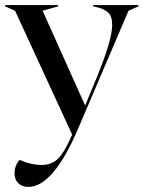

<svg xmlns="http://www.w3.org/2000/svg" viewBox="-42 -528 563 753"><path d="M15 152Q15 121 35 99Q80 119 122 119Q160 119 185.5 94.5Q211 70 241 0L17 -486L-22 -503V-508H186V-503L125 -486L292 -114L339 -228Q398 -372 398 -431Q398 -464 382 -479Q366 -494 333 -501L323 -503V-508H501V-503L462 -486L265 -25Q167 205 69 205Q44 205 29.5 190.5Q15 176 15 152Z"/></svg>

Font: Nyght Serif
Style: Regular
Weight: 400
Designer: Maksym Kobuzan
Version: Version 0.410;July 4, 2025;FontCreator 15.0.0.2958 64-bit